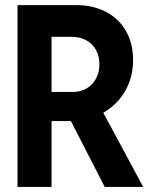

<svg xmlns="http://www.w3.org/2000/svg" viewBox="-20 -740 602 760"><path d="M546.9 0H394.5L260.7 -260.7H250.5H184.1V0H49.3V-719.7H284.2Q346.7 -719.7 397.5 -694.1Q448.2 -668.5 477.5 -619.1Q506.8 -569.8 506.8 -502.4Q506.8 -435.1 475.8 -380.4Q444.8 -325.7 388.7 -293.9ZM184.1 -376H268.6Q298.3 -376 322.3 -389.6Q346.2 -403.3 359.9 -428.5Q373.5 -453.6 373.5 -485.8Q373.5 -519 359.4 -543.5Q345.2 -567.9 320.3 -581.1Q295.4 -594.2 263.7 -594.2H184.1Z"/></svg>

Font: Reddit Mono
Style: Bold
Weight: 700
Designer: Stephen Hutchings
Foundry: Reddit
Version: Version 1.009